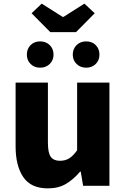

<svg xmlns="http://www.w3.org/2000/svg" viewBox="-20 -1024 694 1058"><path d="M244 14Q150 14 108 -48.5Q66 -111 66 -217V-569H244V-239Q244 -181 260 -159.5Q276 -138 310 -138Q340 -138 361.5 -151.5Q383 -165 405 -196V-569H583V0H438L425 -78H421Q386 -36 344 -11Q302 14 244 14ZM257 -847 154 -951 210 -1004 325 -931H330L445 -1004L502 -951L399 -847ZM201 -651Q169 -651 148.5 -671.5Q128 -692 128 -723Q128 -755 148.5 -775.5Q169 -796 201 -796Q233 -796 254 -775.5Q275 -755 275 -723Q275 -692 254 -671.5Q233 -651 201 -651ZM455 -651Q423 -651 402 -671.5Q381 -692 381 -723Q381 -755 402 -775.5Q423 -796 455 -796Q487 -796 507.5 -775.5Q528 -755 528 -723Q528 -692 507.5 -671.5Q487 -651 455 -651Z"/></svg>

Font: Source Han Sans CN Heavy
Style: Regular
Weight: 900
Designer: Ryoko NISHIZUKA 西塚涼子 (kana, bopomofo & ideographs); Paul D. Hunt (Latin, Greek & Cyrillic); Sandoll Communications 산돌커뮤니
Foundry: Adobe
Version: Version 2.000;hotconv 1.0.107;makeotfexe 2.5.65593